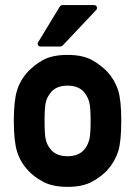

<svg xmlns="http://www.w3.org/2000/svg" viewBox="-20 -727 540 753"><path d="M34.2 -253.4Q34.2 -332 46.9 -372.6Q59.6 -413.6 89.8 -446.3Q101.1 -458 115 -469.2Q128.9 -480.5 147 -490.7Q184.1 -511.7 245.1 -511.7Q304.7 -511.7 342.3 -490.7Q360.8 -480 375 -468.8Q389.2 -457.5 400.4 -446.3Q430.2 -413.6 443.4 -372.6Q455.6 -334 455.6 -253.4Q455.6 -171.4 443.4 -132.8Q429.7 -91.3 400.4 -59.1H400.9Q389.6 -47.9 375.2 -36.6Q360.8 -25.4 342.3 -15.1Q304.7 5.9 245.1 5.9Q185.1 5.9 147.5 -15.1Q128.4 -25.4 114 -36.6Q99.6 -47.9 89.4 -59.1H89.8Q59.6 -91.3 46.9 -132.8Q34.2 -173.3 34.2 -253.4ZM335.4 -252.4Q335.4 -278.8 334.2 -296.4Q333 -314 330.6 -323.7Q326.2 -343.3 313.5 -360.8L314 -360.4Q292 -391.1 245.1 -391.1Q197.3 -391.1 176.3 -360.4Q169.9 -352.1 165.5 -342.8Q161.1 -333.5 159.2 -323.7Q154.8 -303.7 154.8 -253.4Q154.8 -200.7 159.2 -181.2Q161.1 -171.4 165.5 -162.1Q169.9 -152.8 176.3 -144.5Q197.3 -114.3 245.1 -114.3Q292 -114.3 314 -145V-144.5Q325.7 -161.1 330.6 -181.2Q333 -191.4 334.2 -209Q335.4 -226.6 335.4 -252.4ZM139.6 -544.4Q132.3 -544.4 129.2 -550Q126 -555.7 129.9 -562L214.8 -701.7Q215.8 -703.6 219 -705.3Q222.2 -707 224.6 -707H348.6Q356.9 -707 359.6 -700.2Q362.3 -693.4 356.9 -687.5L225.6 -548.3Q224.6 -547.4 221.7 -545.9Q218.8 -544.4 217.3 -544.4Z"/></svg>

Font: Alte DIN 1451 Mittelschrift
Style: Bold
Weight: 700
Designer: Peter Wiegel
Foundry: Peter Wiegel
Version: Version 1.003